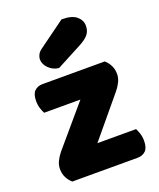

<svg xmlns="http://www.w3.org/2000/svg" viewBox="-138 -829 758 915"><g transform="rotate(-20 240.5 -372.0)"><path d="M69 0Q53 -14 43.5 -33Q34 -52 34 -76Q34 -96 43.5 -115.5Q53 -135 67 -152L239 -354H55Q49 -365 43.5 -382Q38 -399 38 -419Q38 -454 53.5 -469.5Q69 -485 95 -485H410Q426 -471 435.5 -452Q445 -433 445 -409Q445 -389 435.5 -369.5Q426 -350 412 -333L244 -131H440Q446 -120 451.5 -103Q457 -86 457 -66Q457 -31 441.5 -15.5Q426 0 400 0ZM285 -744Q337 -744 360.5 -724Q384 -704 384 -676Q384 -650 370 -632.5Q356 -615 324 -598L195 -530Q165 -533 144 -554Q123 -575 123 -599Q123 -611 129 -623Q135 -635 149 -645Z"/></g></svg>

Font: Baloo Paaji
Style: Regular
Weight: 400
Designer: Shuchita Grover and Ek Type
Foundry: Ek Type
Version: Version 1.443;PS 1.000;hotconv 16.6.51;makeotf.lib2.5.65220;